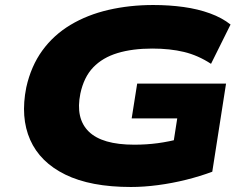

<svg xmlns="http://www.w3.org/2000/svg" viewBox="-20 -736 986 767"><path d="M503 11Q342 11 241 -38.5Q140 -88 100.5 -177.5Q61 -267 85 -387Q104 -472 149 -534Q194 -596 261.5 -636.5Q329 -677 413.5 -696.5Q498 -716 592 -716Q656 -716 713.5 -708Q771 -700 819 -682.5Q867 -665 901 -638L823 -481Q771 -515 715 -528.5Q659 -542 588 -542Q509 -542 449.5 -524Q390 -506 352.5 -467Q315 -428 301 -362Q281 -263 334.5 -210.5Q388 -158 516 -158Q565 -158 610 -164Q655 -170 704 -183L669 -141L688 -263H506L528 -402H883L828 -50Q780 -32 724 -18Q668 -4 611 3.5Q554 11 503 11Z"/></svg>

Font: Nunito Sans 10pt Expanded Black
Style: Italic
Weight: 900
Width: 7
Italic angle: -9°
Designer: Vernon Adams
Foundry: Vernon Adams
Version: Version 3.101;gftools[0.9.27]